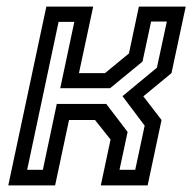

<svg xmlns="http://www.w3.org/2000/svg" viewBox="-20 -560 586 580"><path d="M5 0 120 -540H261.5L218.5 -339H297L369.5 -398.5L399.5 -540H541L498 -339L413 -269L468 -197.5L426 0H284.5L314 -138.5L267 -197.5H188.5L146.5 0ZM62 -47H109.5L151.5 -246H301L365.5 -161.5L341 -47H388.5L417 -180.5L350 -269.5L454 -355.5L484 -495H436.5L410.5 -374L312.5 -293.5H162L204.5 -494H157Z"/></svg>

Font: Tourney Medium
Style: Italic
Weight: 500
Italic angle: -12°
Version: Version 1.015